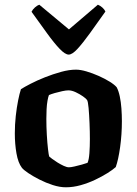

<svg xmlns="http://www.w3.org/2000/svg" viewBox="-20 -796 581 816"><path d="M260 0Q234 0 204.5 -9.5Q175 -19 147.5 -33Q120 -47 100 -60.5Q80 -74 73 -83Q57 -104 50 -144Q43 -184 43 -229Q43 -267 47 -303Q51 -339 57 -369Q63 -399 69 -417Q83 -426 110 -440Q137 -454 171 -467.5Q205 -481 239.5 -490.5Q274 -500 303 -500Q322 -500 347.5 -492.5Q373 -485 399 -473.5Q425 -462 446 -449Q467 -436 476 -425Q484 -410 489 -386.5Q494 -363 496 -335.5Q498 -308 498 -281Q498 -224 490.5 -170.5Q483 -117 472 -86Q460 -75 437 -60.5Q414 -46 384.5 -32Q355 -18 323 -9Q291 0 260 0ZM273 -85Q281 -85 296.5 -88.5Q312 -92 328 -96.5Q344 -101 352 -104Q358 -117 360 -145.5Q362 -174 362 -205Q362 -237 360.5 -273Q359 -309 356.5 -337Q354 -365 350 -371Q346 -377 332.5 -386.5Q319 -396 302 -404Q285 -412 271 -412Q261 -412 244.5 -408.5Q228 -405 212.5 -400.5Q197 -396 188 -392Q185 -385 182 -368.5Q179 -352 178 -332Q177 -312 177 -291Q177 -257 179 -222.5Q181 -188 184 -162.5Q187 -137 189 -131Q192 -128 202 -120.5Q212 -113 225 -105Q238 -97 251 -91Q264 -85 273 -85ZM272 -564Q257 -564 233.5 -588.5Q210 -613 180 -654.5Q150 -696 114 -746Q119 -756 128.5 -764.5Q138 -773 147 -776L273 -671L396 -776Q406 -772 415 -764Q424 -756 428 -747Q392 -696 362 -654.5Q332 -613 309.5 -588.5Q287 -564 272 -564Z"/></svg>

Font: Texturina 12pt
Style: Bold
Weight: 700
Designer: Guillermo Torres Carreño
Foundry: Omnibus-Type
Version: Version 1.002